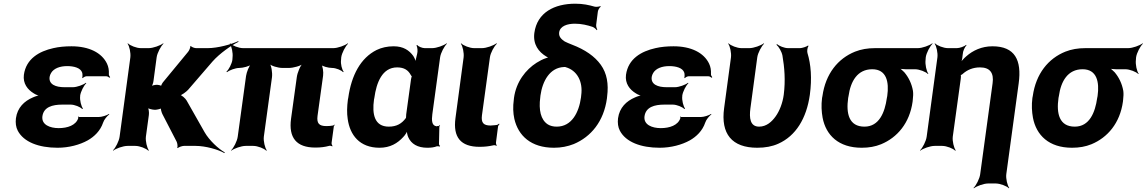

<svg xmlns="http://www.w3.org/2000/svg" viewBox="-20 -788 6193 1037"><path d="M297 -96C250 -96 203 -114 209 -160C216 -210 263 -223 316 -223H362C383 -223 415 -210 424 -199L428 -202C419 -213 410 -247 413 -269V-272C416 -293 433 -327 446 -338L444 -341C431 -330 395 -317 374 -317H328C281 -317 242 -332 248 -373C249 -380 252 -387 256 -394C271 -419 304 -431 343 -431C378 -431 416 -422 424 -395C426 -389 426 -372 424 -367L427 -366C430 -370 440 -376 447 -376H554C561 -376 568 -371 571 -368L575 -371C572 -375 567 -382 568 -388C569 -409 566 -427 558 -444C530 -503 461 -538 366 -538C331 -538 298 -535 268 -528C192 -511 121 -471 109 -384C103 -337 129 -304 162 -284C172 -277 190 -270 200 -269V-273C190 -274 171 -268 158 -262C111 -242 74 -207 66 -149C63 -124 66 -101 76 -82C108 -21 189 10 291 10C352 10 411 -6 454 -30C489 -50 522 -81 537 -126C542 -142 559 -162 570 -170L569 -173C558 -165 530 -156 513 -156H407C405 -156 405 -158 404 -159L401 -157C402 -156 403 -153 403 -151C391 -111 344 -96 297 -96Z M857 -172 934 -23C938 -15 941 5 937 10L940 12C944 7 964 0 973 0H1037C1090 0 1160 20 1192 39L1194 35C1161 17 1110 -30 1085 -74L988 -245C982 -256 960 -276 950 -276L949 -272C959 -272 986 -292 996 -303L1128 -456C1166 -499 1230 -544 1268 -562L1267 -566C1229 -548 1155 -528 1102 -528H1039C1031 -528 1013 -534 1011 -540L1008 -538C1009 -532 1001 -513 995 -507L863 -347C858 -342 848 -325 850 -320L853 -322C852 -327 833 -330 827 -330C817 -330 799 -326 793 -321L796 -318C802 -323 808 -341 809 -351L826 -478C829 -502 849 -539 863 -552L861 -554C846 -542 807 -528 783 -528H741C717 -528 682 -542 671 -554L669 -552C679 -539 687 -502 684 -478L626 -50C623 -26 604 11 590 24L591 26C606 14 645 0 669 0H711C735 0 770 14 781 26L784 24C774 11 765 -26 768 -50L784 -167C786 -180 783 -204 777 -211L773 -208C779 -201 803 -195 817 -195H818C827 -195 850 -200 854 -205L850 -207C846 -202 853 -180 857 -172Z M1683 9C1712 9 1735 6 1757 0C1762 -2 1771 0 1774 3L1776 0C1773 -3 1770 -12 1771 -17L1783 -105C1783 -108 1787 -111 1788 -113L1786 -115C1785 -114 1781 -110 1778 -110C1768 -108 1756 -107 1743 -107C1703 -107 1690 -122 1695 -162L1725 -379C1728 -399 1723 -433 1714 -444L1710 -441C1719 -430 1753 -421 1774 -421C1794 -421 1824 -409 1833 -398L1836 -401C1827 -412 1819 -443 1822 -464L1823 -478C1826 -502 1846 -539 1860 -552L1858 -554C1843 -542 1804 -528 1780 -528H1293C1269 -528 1234 -542 1223 -554L1221 -552C1231 -539 1239 -502 1236 -478L1235 -464C1232 -444 1216 -412 1203 -401L1206 -398C1219 -409 1252 -421 1272 -421C1292 -421 1327 -430 1340 -441L1338 -444C1325 -433 1312 -398 1309 -378L1264 -50C1261 -26 1242 11 1228 24L1229 26C1244 14 1283 0 1307 0H1348C1372 0 1407 14 1418 26L1421 24C1411 11 1402 -26 1405 -50L1449 -371C1452 -395 1446 -435 1435 -447L1433 -445C1443 -432 1482 -421 1506 -421H1540C1564 -421 1605 -432 1619 -445L1617 -447C1602 -435 1586 -395 1583 -371L1552 -147C1538 -44 1581 9 1683 9Z M2339 -107 2341 -104 2338 -106C2311 -109 2311 -140 2315 -171L2357 -478C2360 -502 2380 -539 2394 -552L2392 -554C2377 -542 2338 -528 2314 -528H2274C2260 -528 2239 -537 2233 -545L2229 -542C2235 -535 2237 -510 2233 -497C2229 -482 2223 -458 2225 -446L2229 -447C2227 -457 2219 -475 2212 -486C2190 -516 2159 -538 2106 -538C2072 -538 2041 -531 2014 -518C1928 -475 1878 -382 1861 -260L1859 -250C1854 -212 1853 -177 1858 -145C1870 -59 1922 10 2030 10C2087 10 2127 -14 2158 -48C2169 -59 2180 -77 2182 -87H2178C2176 -77 2180 -58 2185 -47C2201 -11 2235 10 2288 10C2309 10 2324 8 2340 2C2344 1 2351 2 2354 4L2357 0C2354 -1 2350 -8 2351 -13L2353 -102C2352 -105 2356 -108 2357 -110L2354 -112C2353 -111 2350 -107 2348 -107ZM2200 -360 2174 -171C2173 -165 2174 -159 2173 -153C2173 -153 2172 -149 2173 -149L2174 -153C2173 -153 2171 -149 2171 -149C2150 -121 2123 -104 2080 -104C2002 -104 1989 -172 2000 -250L2002 -260C2013 -341 2044 -424 2125 -424C2164 -424 2185 -408 2198 -384C2199 -382 2205 -373 2206 -374L2205 -378C2204 -377 2200 -363 2200 -360Z M2570 5C2599 5 2622 2 2644 -3C2649 -5 2658 -3 2661 0L2663 -3C2660 -6 2658 -15 2659 -20L2670 -105C2671 -110 2676 -115 2678 -118L2675 -120C2673 -118 2667 -113 2662 -113L2654 -112L2630 -110C2591 -110 2578 -125 2583 -165L2626 -478C2629 -502 2649 -539 2664 -552L2661 -554C2646 -542 2607 -528 2583 -528H2541C2517 -528 2482 -542 2471 -554L2469 -552C2479 -539 2487 -502 2484 -478L2440 -150C2426 -47 2468 5 2570 5Z M3085 -660C3121 -660 3153 -652 3180 -643C3189 -640 3200 -630 3203 -625L3206 -627C3203 -633 3199 -645 3200 -654L3209 -725C3210 -734 3218 -748 3225 -752L3222 -755C3217 -752 3200 -750 3192 -752C3160 -761 3130 -768 3087 -768C2975 -768 2881 -721 2866 -610C2858 -548 2889 -508 2930 -483C2935 -480 2943 -475 2948 -475L2950 -479C2945 -479 2935 -476 2929 -474C2911 -468 2894 -459 2878 -449C2820 -412 2768 -347 2756 -259L2755 -249C2750 -212 2751 -178 2758 -146C2779 -55 2848 10 2972 10C3011 10 3046 3 3079 -10C3172 -49 3241 -132 3258 -256L3259 -266C3268 -335 3258 -392 3225 -438C3192 -484 3140 -520 3069 -547C3053 -553 3040 -559 3030 -564C3014 -575 2997 -588 3000 -613C3005 -648 3045 -660 3085 -660ZM3026 -426H3033C3034 -426 3036 -425 3036 -425C3095 -408 3130 -350 3119 -272L3118 -262C3107 -181 3068 -104 2987 -104C2968 -104 2952 -108 2939 -116C2900 -141 2889 -195 2898 -262L2899 -272C2910 -351 2950 -423 3026 -426Z M3549 -96C3502 -96 3455 -114 3461 -160C3468 -210 3515 -223 3568 -223H3614C3635 -223 3667 -210 3676 -199L3680 -202C3671 -213 3662 -247 3665 -269V-272C3668 -293 3685 -327 3698 -338L3696 -341C3683 -330 3647 -317 3626 -317H3580C3533 -317 3494 -332 3500 -373C3501 -380 3504 -387 3508 -394C3523 -419 3556 -431 3595 -431C3630 -431 3668 -422 3676 -395C3678 -389 3678 -372 3676 -367L3679 -366C3682 -370 3692 -376 3699 -376H3806C3813 -376 3820 -371 3823 -368L3827 -371C3824 -375 3819 -382 3820 -388C3821 -409 3818 -427 3810 -444C3782 -503 3713 -538 3618 -538C3583 -538 3550 -535 3520 -528C3444 -511 3373 -471 3361 -384C3355 -337 3381 -304 3414 -284C3424 -277 3442 -270 3452 -269V-273C3442 -274 3423 -268 3410 -262C3363 -242 3326 -207 3318 -149C3315 -124 3318 -101 3328 -82C3360 -21 3441 10 3543 10C3604 10 3663 -6 3706 -30C3741 -50 3774 -81 3789 -126C3794 -142 3811 -162 3822 -170L3821 -173C3810 -165 3782 -156 3765 -156H3659C3657 -156 3657 -158 3656 -159L3653 -157C3654 -156 3655 -153 3655 -151C3643 -111 3596 -96 3549 -96Z M4070 10C4113 10 4151 3 4184 -12C4278 -54 4336 -148 4354 -276C4366 -365 4360 -440 4341 -502C4338 -512 4341 -533 4347 -540L4344 -542C4337 -536 4312 -528 4301 -528H4237C4215 -528 4188 -540 4176 -550L4174 -546C4186 -536 4202 -509 4206 -488C4217 -424 4223 -354 4213 -276C4207 -231 4190 -188 4169 -159C4149 -131 4120 -104 4080 -104C4031 -104 4026 -151 4033 -203L4070 -478C4073 -502 4093 -539 4107 -552L4105 -554C4090 -542 4051 -528 4027 -528H3985C3961 -528 3926 -542 3915 -554L3913 -552C3923 -539 3931 -502 3928 -478L3891 -204C3872 -65 3933 10 4070 10Z M4979 -464 4980 -478C4983 -502 5003 -539 5017 -552L5015 -554C5000 -542 4961 -528 4937 -528H4706C4666 -528 4631 -522 4598 -509C4506 -472 4439 -390 4422 -269L4420 -259C4415 -220 4417 -185 4423 -152C4441 -58 4509 10 4634 10C4673 10 4707 4 4739 -9C4826 -45 4893 -123 4909 -239L4910 -249C4912 -266 4913 -282 4911 -297C4904 -337 4887 -371 4864 -398C4855 -407 4841 -420 4833 -424L4831 -420C4839 -416 4857 -414 4871 -414H4922C4946 -414 4981 -400 4992 -388L4994 -390C4984 -403 4976 -440 4979 -464ZM4691 -414C4768 -414 4783 -346 4772 -269L4770 -259C4759 -180 4728 -104 4649 -104C4565 -104 4549 -175 4561 -259L4563 -269C4574 -349 4611 -414 4691 -414Z M5273 -424C5327 -424 5349 -394 5341 -338L5274 153C5271 177 5252 214 5238 227L5240 229C5255 217 5293 203 5317 203H5358C5382 203 5418 217 5429 229L5431 227C5421 214 5412 177 5415 153L5482 -338C5499 -463 5462 -538 5340 -538C5282 -538 5234 -515 5199 -484C5186 -473 5171 -456 5164 -445L5168 -443C5174 -454 5178 -474 5179 -489L5180 -496C5180 -510 5191 -535 5200 -543L5198 -546C5189 -537 5163 -528 5148 -528H5100C5076 -528 5041 -542 5030 -554L5028 -552C5038 -539 5046 -502 5043 -478L4985 -50C4982 -26 4963 11 4949 24L4950 26C4965 14 5004 0 5028 0H5069C5093 0 5128 14 5139 26L5142 24C5132 11 5123 -26 5126 -50L5169 -362C5170 -366 5171 -383 5168 -385L5165 -382C5167 -380 5179 -387 5181 -390C5204 -410 5234 -424 5273 -424Z M6115 -464 6116 -478C6119 -502 6139 -539 6153 -552L6151 -554C6136 -542 6097 -528 6073 -528H5842C5802 -528 5767 -522 5734 -509C5642 -472 5575 -390 5558 -269L5556 -259C5551 -220 5553 -185 5559 -152C5577 -58 5645 10 5770 10C5809 10 5843 4 5875 -9C5962 -45 6029 -123 6045 -239L6046 -249C6048 -266 6049 -282 6047 -297C6040 -337 6023 -371 6000 -398C5991 -407 5977 -420 5969 -424L5967 -420C5975 -416 5993 -414 6007 -414H6058C6082 -414 6117 -400 6128 -388L6130 -390C6120 -403 6112 -440 6115 -464ZM5827 -414C5904 -414 5919 -346 5908 -269L5906 -259C5895 -180 5864 -104 5785 -104C5701 -104 5685 -175 5697 -259L5699 -269C5710 -349 5747 -414 5827 -414Z"/></svg>

Font: Asimov
Style: EdgeIt
Weight: 500
Designer: Google
Version: Version 2.000980: 2014